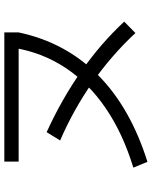

<svg xmlns="http://www.w3.org/2000/svg" viewBox="75 -799 714 904"><g transform="rotate(-90 432.0 -347.0)"><path d="M658.2 -635.7 679.7 -616.2H123V-683.6H731.4V-616.2Q684.6 -395.5 530.8 -242.7Q377 -89.8 122.1 -9.8L94.7 -76.2Q254.9 -125 373.5 -205.6Q492.2 -286.1 564.5 -395.5Q636.7 -504.9 658.2 -635.7ZM222.7 -420.9 261.7 -484.4Q418 -413.1 549.3 -320.8Q680.7 -228.5 782.2 -119.1L728.5 -66.4Q624 -178.7 496.6 -268.1Q369.1 -357.4 222.7 -420.9Z"/></g></svg>

Font: Pretendard GOV Variable
Style: Regular
Weight: 400
Designer: Base glyphs from Inter by Rasmus Andersson; Hangul glyphs from Noto Sans CJK(Source Han Sans) by Jang Soo-young and Kang
Foundry: Kil Hyung-jin
Version: Version 1.307;Glyphs 3.2 (3192)